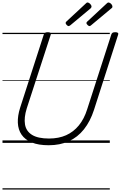

<svg xmlns="http://www.w3.org/2000/svg" viewBox="-20 -1149 971 1544"><path d="M372 19Q289 19 235 -3.5Q181 -26 153.5 -66Q126 -106 123.5 -161.5Q121 -217 142 -283L332 -871Q335 -881 342 -885.5Q349 -890 365 -890Q379 -890 385.5 -885.5Q392 -881 388 -870L195 -277Q172 -203 181 -148.5Q190 -94 237.5 -64.5Q285 -35 374 -35Q452 -35 511.5 -61.5Q571 -88 614 -140.5Q657 -193 681 -270L875 -871Q878 -881 885 -885.5Q892 -890 907 -890Q937 -890 930 -870L736 -266Q706 -173 655 -109Q604 -45 533 -13Q462 19 372 19ZM532 -939Q525 -939 516.5 -948Q508 -957 508 -963Q508 -966 508.5 -968.5Q509 -971 513 -975L669 -1120Q674 -1124 676.5 -1126.5Q679 -1129 683 -1129Q690 -1129 697.5 -1124Q705 -1119 710.5 -1111Q716 -1103 716 -1097Q716 -1093 714.5 -1089.5Q713 -1086 709 -1082L546 -946Q541 -943 538 -941Q535 -939 532 -939ZM700 -939Q693 -939 684 -948Q675 -957 675 -963Q675 -966 676 -968.5Q677 -971 681 -975L837 -1120Q841 -1124 844.5 -1126.5Q848 -1129 851 -1129Q858 -1129 866 -1124Q874 -1119 879 -1111Q884 -1103 884 -1097Q884 -1093 883 -1089.5Q882 -1086 876 -1082L713 -946Q709 -943 706 -941Q703 -939 700 -939ZM0 365H863V375H0ZM0 -20H863V0H0ZM0 -505H863V-500H0ZM0 -885H863V-875H0Z"/></svg>

Font: Playwrite DK Loopet Guides
Style: Regular
Weight: 400
Designer: Veronika Burian, José Scaglione
Foundry: TypeTogether
Version: Version 1.003